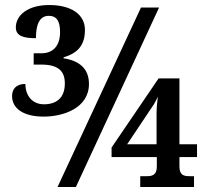

<svg xmlns="http://www.w3.org/2000/svg" viewBox="-20 -744 823 764"><path d="M154 -280C232 -280 334 -314 334 -410C334 -468 299 -502 233 -512V-516C292 -533 318 -567 318 -625C318 -687 263 -724 176 -724C90 -724 43 -683 43 -635C43 -601 73 -592 123 -592C123 -640 134 -681 174 -681C207 -681 219 -658 219 -616C219 -564 193 -532 145 -532H114V-487H145C214 -487 238 -459 238 -412C238 -353 203 -329 155 -329C108 -329 81 -364 81 -410C43 -410 28 -388 28 -362C28 -313 72 -280 154 -280ZM209 0H282L613 -714H541ZM538 0H752V-43H733C712 -43 694 -47 694 -81V-119H764V-170H694V-432H611L424 -157V-119H604V-81C604 -47 585 -43 565 -43H538ZM486 -170 593 -330C596 -335 603 -348 608 -359C605 -334 603 -314 603 -293V-170Z"/></svg>

Font: Noto Serif SemiCondensed
Style: Bold
Weight: 700
Width: 4
Designer: Monotype Design Team
Foundry: Monotype Imaging Inc.
Version: Version 2.015